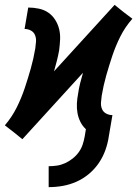

<svg xmlns="http://www.w3.org/2000/svg" viewBox="-44 -561 564 789"><path d="M156 208V122Q173 122 190 119.5Q207 117 223.5 109.5Q240 102 254.5 90.5Q269 79 279.5 64.5Q290 50 295.5 33.5Q301 17 304 0L309 -30Q295 -43 286.5 -60Q278 -77 274.5 -96Q271 -115 272 -135.5Q273 -156 277 -176Q280 -198 285.5 -219.5Q291 -241 297 -262L48 11L12 -18L-24 -46Q5 -80 24.5 -119Q44 -158 57.5 -198.5Q71 -239 82.5 -279.5Q94 -320 101 -362Q103 -376 104 -390Q105 -404 100 -416.5Q95 -429 83 -435.5Q71 -442 57 -442L72 -530Q94 -530 115.5 -525.5Q137 -521 154 -509.5Q171 -498 182.5 -480Q194 -462 199 -441.5Q204 -421 203 -399Q202 -377 199 -354Q195 -332 189.5 -310.5Q184 -289 178 -268L427 -541L463 -512L500 -484Q470 -450 450.5 -411Q431 -372 417.5 -331.5Q404 -291 392.5 -250.5Q381 -210 374 -168Q372 -154 371 -140Q370 -126 375 -113.5Q380 -101 392 -94.5Q404 -88 418 -88L403 0Q399 28 389 56Q379 84 362 109Q345 134 321 154Q297 174 269.5 186Q242 198 213.5 203Q185 208 156 208Z"/></svg>

Font: Iosevka Curly Semibold Oblique
Style: Regular
Weight: 600
Italic angle: -9°
Monospace: yes
Designer: Belleve Invis
Foundry: Belleve Invis
Version: Version 11.1.0; ttfautohint (v1.8.3)